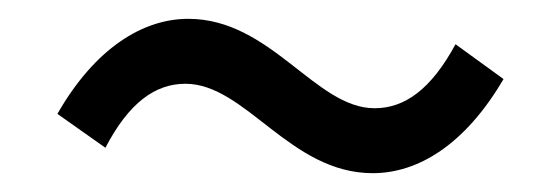

<svg xmlns="http://www.w3.org/2000/svg" viewBox="-20 -471 595 204"><path d="M376 -287C424 -287 474 -317 515 -387L464 -424C438 -376 410 -356 378 -356C315 -356 268 -451 180 -451C132 -451 81 -420 41 -350L92 -314C117 -362 145 -382 177 -382C241 -382 288 -287 376 -287Z"/></svg>

Font: Source Han Sans JP
Style: Regular
Weight: 400
Designer: Ryoko NISHIZUKA 西塚涼子 (kana, bopomofo & ideographs); Paul D. Hunt (Latin, Greek & Cyrillic); Sandoll Communications 산돌커뮤니
Foundry: Adobe
Version: Version 2.004;hotconv 1.0.118;makeotfexe 2.5.65603